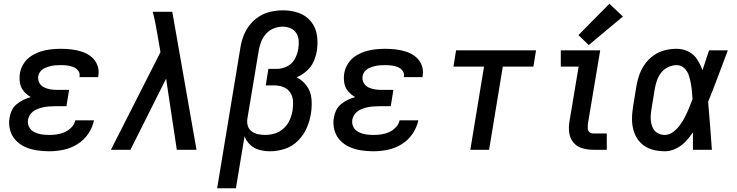

<svg xmlns="http://www.w3.org/2000/svg" viewBox="-20 -798 3928 1023"><path d="M242 8Q280 8 318.5 0Q357 -8 392 -29.5Q427 -51 450 -85Q473 -119 481 -157H381Q377 -136 361 -119.5Q345 -103 325 -94Q305 -85 284 -82Q263 -79 242 -79Q221 -79 201 -82Q181 -85 163 -94Q145 -103 135.5 -120.5Q126 -138 129 -159Q132 -176 143 -190.5Q154 -205 170.5 -213Q187 -221 203.5 -225Q220 -229 236.5 -230.5Q253 -232 270 -232H334L348 -319H285Q266 -319 248 -322Q230 -325 214 -333Q198 -341 189.5 -357Q181 -373 184 -392Q186 -406 196 -418Q206 -430 220 -436Q234 -442 248 -445.5Q262 -449 276 -450Q290 -451 304 -451Q321 -451 338 -449Q355 -447 370.5 -441Q386 -435 396.5 -421.5Q407 -408 404 -391Q404 -389 403 -387H503Q504 -391 504 -395Q509 -425 498.5 -451.5Q488 -478 466.5 -495.5Q445 -513 418 -522Q391 -531 362.5 -534.5Q334 -538 304 -538Q278 -538 250.5 -535Q223 -532 196.5 -523.5Q170 -515 145.5 -499Q121 -483 105.5 -458Q90 -433 86 -406Q82 -381 86.5 -355.5Q91 -330 107 -311.5Q123 -293 144 -281Q124 -275 105 -266Q86 -257 69 -243Q52 -229 43 -210Q34 -191 31 -171Q25 -138 33.5 -106Q42 -74 63.5 -51Q85 -28 114 -15Q143 -2 176 3Q209 8 242 8Z M571 0H675L865 -379L922 0H1027L898 -735H794Q803 -701 809.5 -666Q816 -631 822 -596L835 -520Z M1137 205H1237L1283 -72Q1293 -45 1313.5 -26Q1334 -7 1362 0.5Q1390 8 1419 8Q1458 8 1498 -5Q1538 -18 1568.5 -49Q1599 -80 1615 -118Q1631 -156 1637 -195Q1643 -234 1639.5 -272Q1636 -310 1614.5 -340Q1593 -370 1561 -386Q1590 -399 1614 -420Q1638 -441 1650.5 -469Q1663 -497 1668 -526Q1675 -569 1668.5 -611Q1662 -653 1636 -684.5Q1610 -716 1570.5 -729.5Q1531 -743 1488 -743Q1456 -743 1423.5 -736Q1391 -729 1362 -711Q1333 -693 1311.5 -666Q1290 -639 1278 -608Q1266 -577 1261 -545ZM1393 -79Q1374 -79 1355 -83Q1336 -87 1321 -98Q1306 -109 1300.5 -127Q1295 -145 1298 -165L1359 -531Q1363 -554 1372 -577Q1381 -600 1398.5 -619Q1416 -638 1439.5 -647Q1463 -656 1486 -656Q1508 -656 1528 -647.5Q1548 -639 1559 -621Q1570 -603 1571.5 -581Q1573 -559 1569 -537Q1565 -510 1550.5 -483.5Q1536 -457 1509 -444Q1482 -431 1455 -431H1410L1396 -343H1441Q1466 -343 1489 -334.5Q1512 -326 1525.5 -306Q1539 -286 1541 -261Q1543 -236 1539 -211Q1535 -185 1524 -159.5Q1513 -134 1492 -114.5Q1471 -95 1445 -87Q1419 -79 1393 -79Z M1970 8Q2008 8 2046.5 0Q2085 -8 2120 -29.5Q2155 -51 2178 -85Q2201 -119 2209 -157H2109Q2105 -136 2089 -119.5Q2073 -103 2053 -94Q2033 -85 2012 -82Q1991 -79 1970 -79Q1949 -79 1929 -82Q1909 -85 1891 -94Q1873 -103 1863.5 -120.5Q1854 -138 1857 -159Q1860 -176 1871 -190.5Q1882 -205 1898.5 -213Q1915 -221 1931.5 -225Q1948 -229 1964.5 -230.5Q1981 -232 1998 -232H2062L2076 -319H2013Q1994 -319 1976 -322Q1958 -325 1942 -333Q1926 -341 1917.5 -357Q1909 -373 1912 -392Q1914 -406 1924 -418Q1934 -430 1948 -436Q1962 -442 1976 -445.5Q1990 -449 2004 -450Q2018 -451 2032 -451Q2049 -451 2066 -449Q2083 -447 2098.5 -441Q2114 -435 2124.5 -421.5Q2135 -408 2132 -391Q2132 -389 2131 -387H2231Q2232 -391 2232 -395Q2237 -425 2226.5 -451.5Q2216 -478 2194.5 -495.5Q2173 -513 2146 -522Q2119 -531 2090.5 -534.5Q2062 -538 2032 -538Q2006 -538 1978.5 -535Q1951 -532 1924.5 -523.5Q1898 -515 1873.5 -499Q1849 -483 1833.5 -458Q1818 -433 1814 -406Q1810 -381 1814.5 -355.5Q1819 -330 1835 -311.5Q1851 -293 1872 -281Q1852 -275 1833 -266Q1814 -257 1797 -243Q1780 -229 1771 -210Q1762 -191 1759 -171Q1753 -138 1761.5 -106Q1770 -74 1791.5 -51Q1813 -28 1842 -15Q1871 -2 1904 3Q1937 8 1970 8Z M2486 0H2586L2659 -443H2822L2836 -530H2410L2396 -443H2559Z M3140 0H3213V-87H3140Q3128 -87 3120 -94.5Q3112 -102 3111.5 -113.5Q3111 -125 3112 -136L3178 -530H2968V-443H3063L3014 -150Q3009 -120 3013 -90.5Q3017 -61 3035 -39Q3053 -17 3081.5 -8.5Q3110 0 3140 0ZM3117 -558 3299 -710 3227 -778 3062 -611Z M3522 8Q3552 8 3581 -6Q3610 -20 3632 -43Q3654 -66 3672 -93Q3672 -47 3672 0H3773Q3768 -64 3763.5 -128Q3759 -192 3753 -256Q3781 -324 3806.5 -393Q3832 -462 3858 -530H3758Q3740 -477 3723 -424Q3712 -454 3695 -481Q3678 -508 3648.5 -523Q3619 -538 3585 -538Q3554 -538 3523 -530.5Q3492 -523 3464.5 -504Q3437 -485 3417.5 -458Q3398 -431 3387 -401Q3376 -371 3371 -340L3353 -230Q3347 -194 3347.5 -158.5Q3348 -123 3359.5 -91Q3371 -59 3395 -35.5Q3419 -12 3452.5 -2Q3486 8 3522 8ZM3522 -79Q3504 -79 3487.5 -87Q3471 -95 3462 -110Q3453 -125 3449.5 -142.5Q3446 -160 3447 -178.5Q3448 -197 3451 -216L3469 -326Q3473 -348 3480.5 -370Q3488 -392 3503.5 -411.5Q3519 -431 3541 -441Q3563 -451 3585 -451Q3608 -451 3624.5 -436Q3641 -421 3648.5 -400.5Q3656 -380 3660 -358.5Q3664 -337 3666.5 -314.5Q3669 -292 3670 -270Q3661 -246 3651.5 -223Q3642 -200 3630.5 -177Q3619 -154 3604 -133Q3589 -112 3567.5 -95.5Q3546 -79 3522 -79Z"/></svg>

Font: Iosevka Sparkle Medium Oblique
Style: Regular
Weight: 500
Italic angle: -9°
Designer: Belleve Invis
Foundry: Belleve Invis
Version: Version 4.5.0; ttfautohint (v1.8.3)